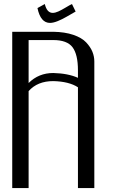

<svg xmlns="http://www.w3.org/2000/svg" viewBox="-20 -953 602 973"><path d="M344.7 -932.6 363.3 -894.5Q338.9 -880.9 317.4 -868.2Q295.9 -855.5 272.9 -846.2Q250 -836.9 233.4 -836.9Q185.5 -836.9 169.9 -912.1L207 -932.6Q217.8 -887.7 247.1 -887.7Q259.8 -887.7 275.9 -895Q292 -902.3 313 -915Q334 -927.7 344.7 -932.6ZM125 -750V-532.2Q175.8 -583 250 -583Q325.2 -581.1 375 -558.6V-596.7Q375 -676.8 347.7 -713.4Q320.3 -750 250 -750ZM42 -792H250Q308.6 -791 351.6 -776.4Q394.5 -761.7 416.5 -738.3Q438.5 -714.8 448.2 -690.9Q458 -667 458 -641.6V0H375V-510.7Q330.1 -540 250 -542Q169.9 -542 125 -491.2V0H42Z"/></svg>

Font: wanta
Style: Medium
Weight: 500
Version: Version 0.91